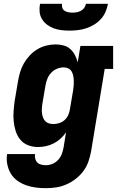

<svg xmlns="http://www.w3.org/2000/svg" viewBox="-20 -760 640 1003"><path d="M219 223Q192 223 165.5 219.5Q139 216 114.5 207Q90 198 69.5 183Q49 168 36 146Q23 124 18 97.5Q13 71 17 45H163Q161 57 164 69Q167 81 175 89Q183 97 195 100Q207 103 219 103Q237 103 254 96Q271 89 283.5 75.5Q296 62 302.5 45Q309 28 312 11L325 -69Q313 -51 296.5 -36Q280 -21 260.5 -11Q241 -1 220 3.5Q199 8 178 8Q151 8 126.5 -1.5Q102 -11 86 -30.5Q70 -50 62 -75Q54 -100 51.5 -126.5Q49 -153 51 -180.5Q53 -208 57 -235L74 -335Q78 -359 85 -383Q92 -407 105 -429.5Q118 -452 136 -471Q154 -490 176 -503Q198 -516 222.5 -522Q247 -528 271 -528Q292 -528 312.5 -522.5Q333 -517 347.5 -503.5Q362 -490 371.5 -472Q381 -454 386 -434L400 -520H571V-400H527L456 30Q451 57 442 83.5Q433 110 416 133Q399 156 376 174Q353 192 326.5 203.5Q300 215 273 219Q246 223 219 223ZM259 -112Q274 -112 289.5 -117Q305 -122 317 -132.5Q329 -143 336 -158Q343 -173 345 -188L362 -288Q364 -301 365 -314Q366 -327 365.5 -339.5Q365 -352 362.5 -364.5Q360 -377 354 -387Q348 -397 337 -402.5Q326 -408 313 -408Q295 -408 278 -401Q261 -394 248 -380.5Q235 -367 228 -350Q221 -333 218 -316L201 -216Q199 -204 198.5 -191.5Q198 -179 199.5 -167.5Q201 -156 205 -145.5Q209 -135 216.5 -127Q224 -119 235.5 -115.5Q247 -112 259 -112ZM343 -600Q322 -600 301 -602.5Q280 -605 261 -612Q242 -619 226 -631Q210 -643 199.5 -660Q189 -677 187 -698Q185 -719 189 -740H304Q302 -729 305.5 -719Q309 -709 317.5 -703.5Q326 -698 337 -696Q348 -694 359 -694Q370 -694 381 -696Q392 -698 402.5 -703.5Q413 -709 420 -719Q427 -729 429 -740H544Q540 -718 531 -697.5Q522 -677 506.5 -660Q491 -643 471 -631Q451 -619 429.5 -612Q408 -605 386 -602.5Q364 -600 343 -600Z"/></svg>

Font: Iosevka Etoile Heavy Oblique
Style: Regular
Weight: 900
Italic angle: -9°
Designer: Belleve Invis
Foundry: Belleve Invis
Version: Version 15.5.2; ttfautohint (v1.8.4)